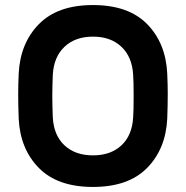

<svg xmlns="http://www.w3.org/2000/svg" viewBox="-20 -730 736 760"><path d="M52 0ZM642 -439Q644 -393 644 -359Q644 -314 642 -260Q636 -140 562 -65Q488 10 348 10Q208 10 134 -65Q60 -140 54 -260Q52 -314 52 -359Q52 -393 54 -439Q60 -559 134 -634.5Q208 -710 348 -710Q488 -710 562 -635Q636 -560 642 -439ZM189 -434Q187 -384 187 -350Q187 -315 189 -265Q193 -194 235.5 -154.5Q278 -115 348 -115Q418 -115 460.5 -154.5Q503 -194 507 -265Q509 -290 509 -350Q509 -409 507 -434Q503 -505 460.5 -545Q418 -585 348 -585Q278 -585 235.5 -545Q193 -505 189 -434Z"/></svg>

Font: Hezaedrus Medium
Style: Regular
Weight: 500
Designer: Hubert & Fischer
Foundry: Hubert & Fischer
Version: Version 1.10;September 3, 2019;FontCreator 11.5.0.2425 64-bi